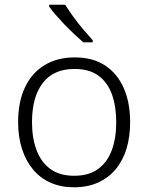

<svg xmlns="http://www.w3.org/2000/svg" viewBox="-20 -786 630 816"><path d="M533 -267Q533 -204 517.5 -153.5Q502 -103 471.5 -66.5Q441 -30 396.5 -10Q352 10 294 10Q239 10 195 -9.5Q151 -29 120.5 -65.5Q90 -102 73.5 -153Q57 -204 57 -267Q57 -353 86 -414.5Q115 -476 169 -509Q223 -542 298 -542Q375 -542 427 -507.5Q479 -473 506 -411.5Q533 -350 533 -267ZM116 -267Q116 -199 135.5 -147.5Q155 -96 194.5 -67.5Q234 -39 295 -39Q357 -39 396.5 -67.5Q436 -96 455 -147.5Q474 -199 474 -267Q474 -333 456 -384Q438 -435 399 -464Q360 -493 297 -493Q207 -493 161.5 -433Q116 -373 116 -267ZM257 -766Q270 -745 290 -717Q310 -689 333 -662Q356 -635 374 -615V-606H334Q316 -622 295 -641.5Q274 -661 254 -682Q234 -703 217 -722.5Q200 -742 189 -758V-766Z"/></svg>

Font: Noto Sans Devanagari Light
Style: Regular
Weight: 300
Version: Version 2.003